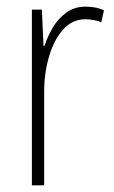

<svg xmlns="http://www.w3.org/2000/svg" viewBox="-20 -558 344 578"><path d="M238 -538Q252 -538 266 -535.5Q280 -533 293 -527L285 -491Q275 -495 263 -497.5Q251 -500 237 -500Q197 -500 169.5 -468.5Q142 -437 127.5 -387.5Q113 -338 113 -283V0H76V-529H106L111 -420H114Q123 -448 139 -475Q155 -502 179.5 -520Q204 -538 238 -538Z"/></svg>

Font: Noto Sans Sinhala Condensed ExtraLight
Style: Regular
Weight: 200
Width: 3
Designer: Jelle Bosma - Monotype Design Team
Foundry: Monotype Imaging Inc.
Version: Version 2.006; ttfautohint (v1.8.4.7-5d5b)